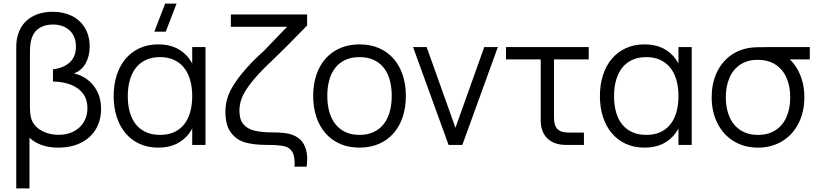

<svg xmlns="http://www.w3.org/2000/svg" viewBox="-20 -800 4514 1060"><path d="M69.7 -540Q69.7 -582.8 81.7 -616.7Q94.7 -654.2 121.2 -680.8Q147.8 -707.3 186.1 -721.2Q224.3 -735 270.7 -735Q330.8 -735 377.2 -711.8Q423.7 -688.5 449.3 -645.1Q475 -601.7 475 -543.3Q475 -490 452.9 -450.5Q430.8 -411 388.3 -394.3Q425.2 -387.2 459.5 -362.9Q493.8 -338.7 515.9 -297.1Q538 -255.5 538 -199.3Q538 -135.8 509.6 -87.5Q481.2 -39.2 427.6 -12.1Q374 15 300.3 15Q249.8 15 209.9 0.7Q170 -13.7 142.7 -40V240H69.7ZM303.7 -55.7Q350 -55.7 386.1 -74Q422.2 -92.3 442.4 -125.8Q462.7 -159.2 462.7 -202.7Q462.7 -248.8 439.6 -281.4Q416.5 -314 373.8 -331.3Q331 -348.7 272.3 -350V-417.3Q329.7 -424 364.5 -455.2Q399.3 -486.3 399.3 -543Q399.3 -580.7 383.4 -608.1Q367.5 -635.5 338.8 -650.1Q310 -664.7 272.3 -664.7Q231.7 -664.7 200.4 -646.9Q169.2 -629.2 156.3 -592.7Q145.3 -562.3 145.3 -511.7V-211Q145.3 -169.3 153 -143.7Q161.3 -116.8 183.8 -96.8Q206.2 -76.8 237.7 -66.2Q269.2 -55.7 303.7 -55.7Z M895 -625H832L891.7 -780H954.7ZM1114.5 -540V0H1041.2V-540ZM853.5 -555Q912.7 -555 955.2 -533.8Q997.8 -512.7 1025.4 -474.7Q1053 -436.7 1066 -384.2Q1079 -331.8 1079 -269.3Q1079 -206.5 1065.7 -154.1Q1052.3 -101.7 1024.6 -64.2Q996.8 -26.7 954.4 -5.8Q912 15 853.5 15Q796 15 750.4 -6Q704.8 -27 673.1 -64.6Q641.3 -102.2 624.4 -154.5Q607.5 -206.8 607.5 -269.3Q607.5 -333 624.6 -385.7Q641.7 -438.3 673.6 -475.8Q705.5 -513.3 751.1 -534.2Q796.7 -555 853.5 -555ZM863.5 -484.7Q818.7 -484.7 785.2 -469Q751.7 -453.3 729.6 -424.8Q707.5 -396.3 696.5 -356.8Q685.5 -317.3 685.5 -269.3Q685.5 -220.7 696.6 -181.1Q707.7 -141.5 729.9 -113.7Q752.2 -85.8 785.7 -70.6Q819.2 -55.3 863.5 -55.3Q909 -55.3 942.4 -71Q975.8 -86.7 997.8 -115.1Q1019.7 -143.5 1030.4 -182.9Q1041.2 -222.3 1041.2 -269.3Q1041.2 -318.2 1029.9 -357.9Q1018.7 -397.7 996.2 -425.8Q973.8 -454 940.7 -469.3Q907.5 -484.7 863.5 -484.7Z M1606.2 120Q1609.2 65.7 1594.8 40.2Q1580.5 14.7 1550.3 7.5Q1520.2 0.3 1460.5 0H1452.8Q1381.7 0 1333.7 -13.6Q1285.7 -27.2 1255.1 -67.6Q1224.5 -108 1224.5 -183Q1224.5 -223.5 1236.2 -261.1Q1247.8 -298.7 1279.6 -346Q1311.3 -393.3 1370.5 -456Q1387 -472.8 1401.8 -486.8Q1416.5 -500.7 1438.7 -520.7Q1463.2 -546.5 1498.1 -583Q1533 -619.5 1565.2 -652H1254.5V-720H1675.5V-659.3L1577 -558.7Q1550 -531.7 1518 -500.3Q1486 -469 1443.2 -428.3Q1388.3 -372.8 1357.5 -331.3Q1326.7 -289.8 1314.2 -256.6Q1301.8 -223.3 1301.8 -189.3Q1301.8 -141.3 1322.9 -115.2Q1344 -89.2 1383.7 -79.1Q1423.3 -69 1487.8 -69Q1544.2 -69 1577.5 -60.7Q1612.2 -52.3 1636.1 -30.7Q1660 -9 1670.2 28.7Q1680.5 66.3 1672.8 120Z M1964.7 15Q2024.7 15 2072.1 -5.8Q2119.5 -26.5 2152.6 -64.1Q2185.7 -101.7 2203.2 -154.3Q2220.7 -207 2220.7 -270.7Q2220.7 -333.3 2203.3 -385.7Q2186 -438 2153.1 -475.6Q2120.2 -513.2 2072.8 -534.1Q2025.3 -555 1964.7 -555Q1905.2 -555 1857.8 -534.3Q1810.3 -513.7 1777.3 -476.3Q1744.3 -439 1726.7 -386.7Q1709 -334.3 1709 -270.7Q1709 -207.7 1726.3 -155.2Q1743.7 -102.7 1776.7 -64.8Q1809.7 -26.8 1857.1 -5.9Q1904.5 15 1964.7 15ZM1964.7 -55.3Q1921.2 -55.3 1888 -70.5Q1854.8 -85.7 1832.3 -113.8Q1809.8 -141.8 1798.4 -181.7Q1787 -221.5 1787 -270.7Q1787 -319 1798 -358.3Q1809 -397.7 1831.2 -425.8Q1853.3 -454 1886.7 -469.3Q1920 -484.7 1964.7 -484.7Q2008.7 -484.7 2042.1 -469.7Q2075.5 -454.7 2097.8 -426.9Q2120.2 -399.2 2131.4 -359.5Q2142.7 -319.8 2142.7 -270.7Q2142.7 -221.8 2131.4 -182.2Q2120.2 -142.7 2097.9 -114.4Q2075.7 -86.2 2042.3 -70.8Q2009 -55.3 1964.7 -55.3Z M2456.5 0 2260.5 -540H2335.5L2494.5 -94.7L2653.5 -540H2728.5L2532.5 0Z M2773.5 -472H3230.2V-540H2773.5ZM3203.8 -68H3122.8Q3099.7 -68 3083.6 -72.7Q3067.5 -77.3 3057.5 -87.5Q3047.5 -97.7 3043 -113.9Q3038.5 -130.2 3038.5 -153.7V-540H2965.2V-143.7V-133.3Q2965.2 -102.5 2974.8 -77.6Q2984.3 -52.7 3002.1 -35.6Q3019.8 -18.5 3045.7 -9.2Q3071.5 0 3103.5 0H3113.8H3203.8Z M3799 -540V0H3725.7V-540ZM3538 -555Q3597.2 -555 3639.8 -533.8Q3682.3 -512.7 3709.9 -474.7Q3737.5 -436.7 3750.5 -384.2Q3763.5 -331.8 3763.5 -269.3Q3763.5 -206.5 3750.2 -154.1Q3736.8 -101.7 3709.1 -64.2Q3681.3 -26.7 3638.9 -5.8Q3596.5 15 3538 15Q3480.5 15 3434.9 -6Q3389.3 -27 3357.6 -64.6Q3325.8 -102.2 3308.9 -154.5Q3292 -206.8 3292 -269.3Q3292 -333 3309.1 -385.7Q3326.2 -438.3 3358.1 -475.8Q3390 -513.3 3435.6 -534.2Q3481.2 -555 3538 -555ZM3548 -484.7Q3503.2 -484.7 3469.7 -469Q3436.2 -453.3 3414.1 -424.8Q3392 -396.3 3381 -356.8Q3370 -317.3 3370 -269.3Q3370 -220.7 3381.1 -181.1Q3392.2 -141.5 3414.4 -113.7Q3436.7 -85.8 3470.2 -70.6Q3503.7 -55.3 3548 -55.3Q3593.5 -55.3 3626.9 -71Q3660.3 -86.7 3682.2 -115.1Q3704.2 -143.5 3714.9 -182.9Q3725.7 -222.3 3725.7 -269.3Q3725.7 -318.2 3714.4 -357.9Q3703.2 -397.7 3680.8 -425.8Q3658.3 -454 3625.2 -469.3Q3592 -484.7 3548 -484.7Z M4164.7 15Q4088.5 15 4030.4 -20.8Q3972.3 -56.5 3940.7 -119.8Q3909 -183 3909 -263Q3909 -334.5 3933.8 -392.1Q3958.7 -449.7 4004.7 -486.8Q4050.7 -523.8 4113.3 -535Q4132.3 -538.3 4158.1 -539.2Q4183.8 -540 4218 -540H4450.7V-472H4288.7L4313 -493.3Q4362.5 -461.2 4391.6 -400.2Q4420.7 -339.2 4420.7 -263Q4420.7 -182.8 4388.9 -119.7Q4357.2 -56.5 4299 -20.8Q4240.8 15 4164.7 15ZM4164.7 -55.3Q4221.7 -55.3 4261.8 -81.4Q4301.8 -107.5 4322.2 -154.3Q4342.7 -201.2 4342.7 -263Q4342.7 -324 4322.2 -370.5Q4301.8 -417 4261.7 -443.2Q4221.5 -469.3 4164.7 -469.7Q4107 -470 4067 -443.3Q4027 -416.7 4007 -369.7Q3987 -322.7 3987 -263Q3987 -200.3 4007.9 -153.5Q4028.8 -106.7 4068.8 -81Q4108.8 -55.3 4164.7 -55.3Z"/></svg>

Font: Vela Sans GX ExtLt
Style: Regular
Weight: 200
Designer: Principal design: Mikhail Sharanda - project Manrope.
Design modification: Ravid Balaliev
Foundry: Mikhail Sharanda
Version: Version 1.001